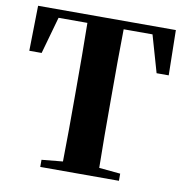

<svg xmlns="http://www.w3.org/2000/svg" viewBox="-83 -826 879 906"><g transform="rotate(10 357.0 -373.5)"><path d="M22.9 -530.8 26.9 -747.1H687L690.9 -530.8H632.8L582 -708H443.8Q442.4 -630.9 442.1 -552.7Q441.9 -474.6 441.9 -395V-352.1Q441.9 -275.4 442.1 -198Q442.4 -120.6 443.8 -43.9L545.9 -34.2V0H168.9V-34.2L270 -43.9Q271.5 -119.1 271.7 -196Q272 -272.9 272 -351.1V-395Q272 -473.6 271.7 -551.8Q271.5 -629.9 270 -708H131.8L82 -530.8Z"/></g></svg>

Font: Source Han Serif TW Heavy
Style: Regular
Weight: 900
Designer: Ryoko NISHIZUKA Ë•øÂ°öÊ∂ºÂ≠ê (kana & ideographs); Frank Grie√ühammer (Latin, Greek & Cyrillic); Wenlong ZHANG Âº†ÊñáÈæô 
Foundry: Adobe
Version: Version 2.003;hotconv 1.1.1;makeotfexe 2.6.0